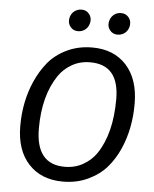

<svg xmlns="http://www.w3.org/2000/svg" viewBox="-60 -944 806 1006"><g transform="rotate(5 343.0 -441.0)"><path d="M397.9 -623Q343.8 -623 301.3 -598.6Q258.8 -574.2 232.9 -536.1Q159.2 -427.7 159.2 -254.9Q159.2 -65.9 311 -65.9Q365.2 -65.9 408.2 -90.6Q451.2 -115.2 477.1 -153.3Q549.8 -261.2 549.8 -442.1Q549.8 -623 397.9 -623ZM401.9 -701.2Q515.6 -701.2 581.8 -628.2Q647.9 -555.2 647.9 -425.5Q647.9 -295.9 601.6 -189.9Q576.2 -131.8 538.1 -87.9Q500 -43.9 440.4 -15.9Q380.9 12.2 308.1 12.2Q194.3 12.2 127.7 -59.8Q61 -131.8 61 -259.5Q61 -387.2 107.9 -494.1Q133.8 -553.2 171.4 -598.6Q209 -644 268.8 -672.6Q328.6 -701.2 401.9 -701.2ZM495.6 -878.9Q512.2 -894 536.6 -894Q561 -894 575.9 -876Q590.8 -857.9 587.4 -833.5Q584 -809.1 566.9 -794.4Q549.8 -779.8 525.9 -779.8Q502 -779.8 487.1 -797.9Q472.2 -815.9 475.6 -839.8Q479 -863.8 495.6 -878.9ZM288.1 -879.4Q305.2 -894 329.1 -894Q353 -894 367.9 -876Q382.8 -857.9 379.4 -834Q376 -810.1 359.4 -794.9Q342.8 -779.8 318.4 -779.8Q293.9 -779.8 279.1 -797.9Q264.2 -815.9 267.6 -840.3Q271 -864.7 288.1 -879.4Z"/></g></svg>

Font: FiraSans-Italic
Style: Italic
Weight: 400
Italic angle: -8°
Designer: Carrois Corporate & Edenspiekermann AG
Foundry: Carrois Corporate GbR & Edenspiekermann AG
Version: Version 3.106;PS 003.106;hotconv 1.0.70;makeotf.lib2.5.58329